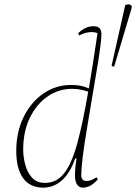

<svg xmlns="http://www.w3.org/2000/svg" viewBox="-20 -854 628 886"><path d="M179 12Q119 12 87 -31.5Q55 -75 55 -157Q55 -244 88.5 -313Q122 -382 179.5 -422Q237 -462 309 -462Q356 -462 390 -446Q400 -504 410 -569Q420 -634 430 -701Q418 -706 404 -706Q388 -706 373.5 -702Q359 -698 345 -690L341 -701Q359 -718 376 -725.5Q393 -733 409 -733Q432 -733 440 -723.5Q448 -714 448 -697Q448 -675 441.5 -627Q435 -579 424 -515.5Q413 -452 401.5 -382.5Q390 -313 379 -247Q368 -181 361.5 -128.5Q355 -76 355 -47Q355 -19 378 -19Q392 -19 402.5 -23.5Q413 -28 426 -36L431 -25Q406 0 390.5 6Q375 12 361 12Q346 12 336 -2Q326 -16 326 -44Q326 -64 328 -84Q330 -104 333 -123H327Q305 -58 267 -23Q229 12 179 12ZM87 -163Q87 -132 96 -96Q105 -60 127 -35Q149 -10 188 -10Q241 -10 276 -54.5Q311 -99 336.5 -192Q362 -285 387 -431Q373 -436 354 -440Q335 -444 313 -444Q250 -444 199 -408.5Q148 -373 117.5 -310Q87 -247 87 -163ZM507 -547Q503 -547 500 -547.5Q497 -548 495 -551L558 -831Q566 -834 573 -834Q578 -834 583 -831Q588 -828 588 -821Q588 -820 587.5 -818.5Q587 -817 586 -812Z"/></svg>

Font: Petrona Thin
Style: Italic
Weight: 100
Italic angle: -9°
Designer: Ringo R. Seeber
Foundry: Ringo R. Seeber
Version: Version 2.001; ttfautohint (v1.8.3)